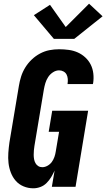

<svg xmlns="http://www.w3.org/2000/svg" viewBox="-20 -1009 574 1037"><path d="M160 8Q132 8 107 -2.5Q82 -13 65 -32.5Q48 -52 38.5 -77Q29 -102 26 -128.5Q23 -155 25 -183.5Q27 -212 31 -240L82 -545Q86 -570 94 -595.5Q102 -621 116.5 -644.5Q131 -668 151.5 -687.5Q172 -707 196.5 -720Q221 -733 247 -738Q273 -743 299 -743Q325 -743 351 -739.5Q377 -736 399.5 -726Q422 -716 440.5 -699Q459 -682 470 -660Q481 -638 484 -612Q487 -586 483 -560Q482 -559 482 -557.5Q482 -556 482 -555H345Q345 -556 345 -556.5Q345 -557 345 -557Q347 -570 346 -583Q345 -596 339.5 -606.5Q334 -617 323 -623Q312 -629 299 -629Q282 -629 266 -618.5Q250 -608 240 -592.5Q230 -577 225 -560Q220 -543 217 -526L166 -221Q164 -209 163 -197Q162 -185 162 -173Q162 -161 164 -149.5Q166 -138 171.5 -128Q177 -118 186.5 -112Q196 -106 208 -106Q223 -106 237 -114Q251 -122 260 -134.5Q269 -147 274 -161.5Q279 -176 281 -190L299 -297H243L262 -411H456L388 0H260L275 -88Q267 -70 256.5 -52.5Q246 -35 231.5 -20.5Q217 -6 198 1Q179 8 160 8ZM271 -799 163 -927 250 -983 335 -863 461 -989 534 -921 381 -799Z"/></svg>

Font: Iosevka Curly Heavy Oblique
Style: Regular
Weight: 900
Italic angle: -9°
Monospace: yes
Designer: Belleve Invis
Foundry: Belleve Invis
Version: Version 11.1.0; ttfautohint (v1.8.3)